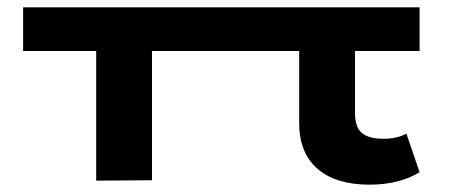

<svg xmlns="http://www.w3.org/2000/svg" viewBox="-20 -491 1232 523"><path d="M947 -352V-184Q947 -145 965.5 -129Q984 -113 1025 -113Q1061 -113 1087 -127L1123 -22Q1068 12 986 12Q895 12 845 -31Q795 -74 795 -156V-352H394V0L242 1V-352H43V-471H1123V-352Z"/></svg>

Font: BioRhyme Expanded ExtraBold
Style: Regular
Weight: 800
Width: 7
Designer: Aoife Mooney
Foundry: Aoife Mooney Type
Version: Version 1.000